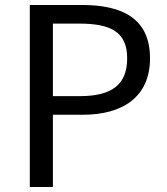

<svg xmlns="http://www.w3.org/2000/svg" viewBox="-20 -753 672 773"><path d="M100 0H193V-291H314C474 -291 584 -363 584 -518C584 -678 474 -733 309 -733H100ZM193 -366V-658H298C427 -658 492 -624 492 -518C492 -413 431 -366 302 -366Z"/></svg>

Font: Noto Sans Japanese Regular
Style: Regular
Weight: 400
Designer: Ryoko NISHIZUKA (kana & ideographs); Paul D. Hunt (Latin, Greek & Cyrillic); Wenlong ZHANG (bopomofo); Sandoll Communica
Foundry: Adobe Systems Incorporated
Version: Version 1.000;PS 1;hotconv 1.0.78;makeotf.lib2.5.61930